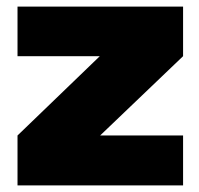

<svg xmlns="http://www.w3.org/2000/svg" viewBox="-20 -561 603 581"><path d="M33 0V-151L282 -391H33V-541H534V-391L283 -151H534V0Z"/></svg>

Font: Afrihost Sans Black
Style: Regular
Weight: 900
Foundry: https://www.afrihost.com
Version: Version 1.000